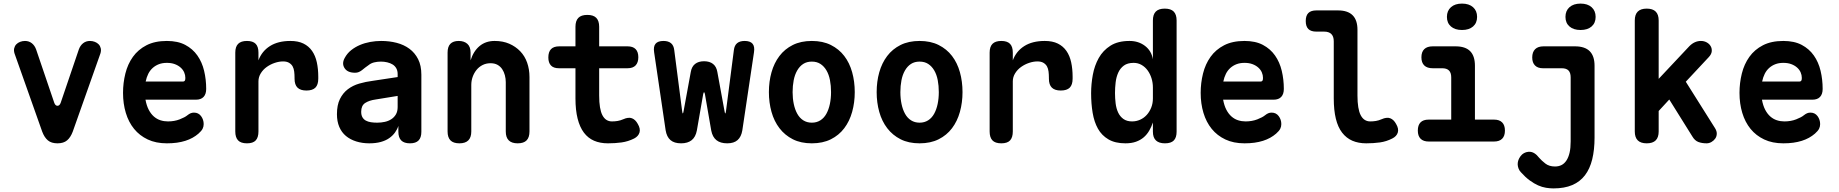

<svg xmlns="http://www.w3.org/2000/svg" viewBox="-20 -788 10240 1069"><path d="M215 -55 61 -490Q56 -506 59 -519Q62 -532 70.5 -541Q79 -550 92 -555Q105 -560 119 -560Q141 -560 157 -547.5Q173 -535 181 -513L282 -216Q288 -199 300 -199Q312 -199 318 -216L419 -513Q427 -535 443 -547.5Q459 -560 481 -560Q495 -560 508 -555Q521 -550 529.5 -541Q538 -532 541 -519Q544 -506 539 -490L385 -55Q373 -23 353.5 -6.5Q334 10 300 10Q266 10 246.5 -6.5Q227 -23 215 -55Z M1060 -161Q1085 -161 1099.5 -141.5Q1114 -122 1114 -97Q1114 -83 1108 -71Q1102 -59 1085 -44Q1070 -31 1052 -21Q1034 -11 1012 -4Q990 3 964.5 6.5Q939 10 909 10Q848 10 802.5 -11.5Q757 -33 726.5 -70.5Q696 -108 680.5 -159.5Q665 -211 665 -271Q665 -326 678 -378.5Q691 -431 720 -471.5Q749 -512 795.5 -536Q842 -560 909 -560Q970 -560 1011.5 -538Q1053 -516 1079 -479Q1105 -442 1116.5 -393.5Q1128 -345 1128 -293Q1128 -264 1113.5 -248.5Q1099 -233 1071 -233H790Q796 -200 808 -177Q820 -154 836.5 -139.5Q853 -125 873 -118.5Q893 -112 915 -112Q951 -112 980.5 -123.5Q1010 -135 1023 -146Q1033 -154 1041.5 -157.5Q1050 -161 1060 -161ZM791 -334H999Q1005 -334 1008.5 -338Q1012 -342 1012 -354Q1012 -370 1005.5 -385Q999 -400 985.5 -412Q972 -424 953 -431Q934 -438 909 -438Q884 -438 864.5 -430.5Q845 -423 830 -409.5Q815 -396 805.5 -377Q796 -358 791 -334Z M1355 10Q1321 10 1305.5 -6.5Q1290 -23 1290 -56V-495Q1290 -528 1306 -544Q1322 -560 1355 -560Q1388 -560 1403.5 -544Q1419 -528 1419 -495V-452Q1438 -503 1483 -531.5Q1528 -560 1597 -560Q1640 -560 1669.5 -545.5Q1699 -531 1717.5 -504.5Q1736 -478 1744 -441Q1752 -404 1752 -361V-350Q1752 -316 1736 -300Q1720 -284 1686 -284Q1653 -284 1636.5 -300Q1620 -316 1620 -350V-355Q1620 -373 1618 -389.5Q1616 -406 1609.5 -418Q1603 -430 1590 -438Q1577 -446 1556 -446Q1534 -446 1510 -438Q1486 -430 1465.5 -415.5Q1445 -401 1432 -380Q1419 -359 1419 -335V-56Q1419 -23 1404 -6.5Q1389 10 1355 10Z M2194 -359V-376Q2194 -394 2186.5 -407.5Q2179 -421 2166 -429Q2153 -437 2136 -441Q2119 -445 2101 -445Q2080 -445 2062.5 -440.5Q2045 -436 2033 -426Q2022 -419 2013 -411.5Q2004 -404 1995.5 -397.5Q1987 -391 1978 -387Q1969 -383 1957 -383Q1915 -383 1898.5 -408.5Q1882 -434 1899 -465Q1913 -491 1935 -508.5Q1957 -526 1984 -537.5Q2011 -549 2041.5 -554.5Q2072 -560 2102 -560Q2148 -560 2188.5 -549.5Q2229 -539 2259.5 -516.5Q2290 -494 2308 -458.5Q2326 -423 2326 -372V-54Q2326 -22 2310.5 -6Q2295 10 2262.5 10Q2230 10 2214 -6Q2198 -22 2198 -55V-87Q2192 -68 2179 -50Q2166 -32 2146.5 -18.5Q2127 -5 2099.5 2.5Q2072 10 2036 10Q1997 10 1963.5 -0.5Q1930 -11 1906 -31Q1882 -51 1869 -81.5Q1856 -112 1856 -152Q1856 -203 1872.5 -236.5Q1889 -270 1916.5 -291Q1944 -312 1980 -322.5Q2016 -333 2055 -338ZM2194 -254 2071 -234Q2035 -229 2013 -214.5Q1991 -200 1991 -166Q1991 -147 1998 -135Q2005 -123 2017 -116.5Q2029 -110 2045 -107.5Q2061 -105 2080 -105Q2102 -105 2122.5 -109.5Q2143 -114 2159 -124.5Q2175 -135 2184.5 -151.5Q2194 -168 2194 -192Z M2604 -315V-56Q2604 -23 2587.5 -6.5Q2571 10 2538 10Q2504 10 2488 -6.5Q2472 -23 2472 -56V-495Q2472 -528 2487.5 -544Q2503 -560 2534 -560Q2564 -560 2582 -544Q2600 -528 2600 -495V-452Q2616 -503 2650 -531.5Q2684 -560 2734 -560Q2780 -560 2815.5 -544.5Q2851 -529 2876.5 -502.5Q2902 -476 2915 -439Q2928 -402 2928 -359V-56Q2928 -23 2912 -6.5Q2896 10 2862 10Q2829 10 2812.5 -6.5Q2796 -23 2796 -56V-331Q2796 -350 2791 -369Q2786 -388 2776 -403Q2766 -418 2750 -427Q2734 -436 2711 -436Q2687 -436 2667 -426Q2647 -416 2633 -398.5Q2619 -381 2611.5 -359.5Q2604 -338 2604 -315Z M3474 -530Q3504 -530 3519 -514.5Q3534 -499 3534 -469.5Q3534 -440 3519 -424Q3504 -408 3474 -408H3316V-256Q3316 -181 3334 -146.5Q3352 -112 3387 -112Q3403 -112 3418.5 -114.5Q3434 -117 3450 -124Q3479 -137 3498.5 -129.5Q3518 -122 3531 -98Q3547 -71 3540.5 -50Q3534 -29 3511 -17Q3477 0 3441 5Q3405 10 3365 10Q3321 10 3287.5 -4.5Q3254 -19 3231 -49.5Q3208 -80 3196 -127.5Q3184 -175 3184 -240V-408H3092Q3062 -408 3047.5 -423.5Q3033 -439 3033 -468Q3033 -499 3048 -514.5Q3063 -530 3094 -530H3184V-639Q3184 -672 3200 -688.5Q3216 -705 3250 -705Q3284 -705 3300 -688.5Q3316 -672 3316 -639V-530Z M3772 10Q3734 10 3713 -8Q3692 -26 3686 -63L3622 -497Q3617 -529 3630 -544.5Q3643 -560 3674 -560Q3701 -560 3716 -547.5Q3731 -535 3734 -509L3778 -169Q3780 -156 3782 -156Q3782 -156 3782 -157Q3784 -157 3786 -169L3826 -387Q3831 -417 3850 -432Q3869 -447 3900 -447Q3931 -447 3950 -432Q3969 -417 3974 -387L4014 -169Q4016 -157 4018 -157Q4018 -156 4018 -156Q4020 -156 4022 -169L4066 -509Q4069 -535 4084 -547.5Q4099 -560 4126 -560Q4157 -560 4170 -544.5Q4183 -529 4178 -497L4113 -62Q4107 -26 4086.5 -8Q4066 10 4029 10Q3991 10 3969 -7.5Q3947 -25 3940 -61L3905 -263Q3903 -274 3900 -274Q3897 -274 3895 -263L3860 -62Q3853 -25 3831 -7.5Q3809 10 3772 10Z M4500 10Q4439 10 4394.5 -12.5Q4350 -35 4320 -74Q4290 -113 4275.5 -165Q4261 -217 4261 -275Q4261 -334 4275.5 -385.5Q4290 -437 4319.5 -476Q4349 -515 4394 -537.5Q4439 -560 4500 -560Q4561 -560 4606 -537.5Q4651 -515 4680.5 -476.5Q4710 -438 4724.5 -386Q4739 -334 4739 -275Q4739 -217 4724.5 -165Q4710 -113 4680.5 -74Q4651 -35 4606 -12.5Q4561 10 4500 10ZM4500 -105Q4527 -105 4547.5 -118Q4568 -131 4581 -154.5Q4594 -178 4600.5 -209Q4607 -240 4607 -275Q4607 -311 4601 -342Q4595 -373 4581.5 -396Q4568 -419 4548 -432Q4528 -445 4500 -445Q4472 -445 4452 -432Q4432 -419 4418.5 -395.5Q4405 -372 4399 -341Q4393 -310 4393 -275Q4393 -240 4399.5 -209Q4406 -178 4419 -154.5Q4432 -131 4452.5 -118Q4473 -105 4500 -105Z M5100 10Q5039 10 4994.5 -12.5Q4950 -35 4920 -74Q4890 -113 4875.5 -165Q4861 -217 4861 -275Q4861 -334 4875.5 -385.5Q4890 -437 4919.5 -476Q4949 -515 4994 -537.5Q5039 -560 5100 -560Q5161 -560 5206 -537.5Q5251 -515 5280.5 -476.5Q5310 -438 5324.5 -386Q5339 -334 5339 -275Q5339 -217 5324.5 -165Q5310 -113 5280.5 -74Q5251 -35 5206 -12.5Q5161 10 5100 10ZM5100 -105Q5127 -105 5147.5 -118Q5168 -131 5181 -154.5Q5194 -178 5200.5 -209Q5207 -240 5207 -275Q5207 -311 5201 -342Q5195 -373 5181.5 -396Q5168 -419 5148 -432Q5128 -445 5100 -445Q5072 -445 5052 -432Q5032 -419 5018.5 -395.5Q5005 -372 4999 -341Q4993 -310 4993 -275Q4993 -240 4999.5 -209Q5006 -178 5019 -154.5Q5032 -131 5052.5 -118Q5073 -105 5100 -105Z M5555 10Q5521 10 5505.5 -6.5Q5490 -23 5490 -56V-495Q5490 -528 5506 -544Q5522 -560 5555 -560Q5588 -560 5603.5 -544Q5619 -528 5619 -495V-452Q5638 -503 5683 -531.5Q5728 -560 5797 -560Q5840 -560 5869.5 -545.5Q5899 -531 5917.5 -504.5Q5936 -478 5944 -441Q5952 -404 5952 -361V-350Q5952 -316 5936 -300Q5920 -284 5886 -284Q5853 -284 5836.5 -300Q5820 -316 5820 -350V-355Q5820 -373 5818 -389.5Q5816 -406 5809.5 -418Q5803 -430 5790 -438Q5777 -446 5756 -446Q5734 -446 5710 -438Q5686 -430 5665.5 -415.5Q5645 -401 5632 -380Q5619 -359 5619 -335V-56Q5619 -23 5604 -6.5Q5589 10 5555 10Z M6466 10Q6433 10 6416 -6Q6399 -22 6399 -55V-106Q6391 -82 6378.5 -60.5Q6366 -39 6348 -23.5Q6330 -8 6305 1Q6280 10 6246 10Q6189 10 6151.5 -12Q6114 -34 6093 -71.5Q6072 -109 6063.5 -160Q6055 -211 6055 -269Q6055 -320 6064.5 -371.5Q6074 -423 6097.5 -465Q6121 -507 6162.5 -533.5Q6204 -560 6269 -560Q6319 -560 6355 -532.5Q6391 -505 6399 -458V-674Q6399 -707 6415 -723.5Q6431 -740 6465 -740Q6499 -740 6515 -723.5Q6531 -707 6531 -674V-55Q6531 -22 6515.5 -6Q6500 10 6466 10ZM6283 -112Q6307 -112 6328 -121.5Q6349 -131 6364.5 -148Q6380 -165 6389.5 -188.5Q6399 -212 6399 -240V-301Q6399 -327 6391.5 -351.5Q6384 -376 6370 -395.5Q6356 -415 6336 -426.5Q6316 -438 6292 -438Q6258 -438 6237.5 -423Q6217 -408 6206 -383.5Q6195 -359 6191.5 -329Q6188 -299 6188 -270Q6188 -241 6191.5 -212.5Q6195 -184 6205.5 -161.5Q6216 -139 6235 -125.5Q6254 -112 6283 -112Z M7060 -161Q7085 -161 7099.5 -141.5Q7114 -122 7114 -97Q7114 -83 7108 -71Q7102 -59 7085 -44Q7070 -31 7052 -21Q7034 -11 7012 -4Q6990 3 6964.5 6.5Q6939 10 6909 10Q6848 10 6802.5 -11.5Q6757 -33 6726.5 -70.5Q6696 -108 6680.5 -159.5Q6665 -211 6665 -271Q6665 -326 6678 -378.5Q6691 -431 6720 -471.5Q6749 -512 6795.5 -536Q6842 -560 6909 -560Q6970 -560 7011.5 -538Q7053 -516 7079 -479Q7105 -442 7116.5 -393.5Q7128 -345 7128 -293Q7128 -264 7113.5 -248.5Q7099 -233 7071 -233H6790Q6796 -200 6808 -177Q6820 -154 6836.5 -139.5Q6853 -125 6873 -118.5Q6893 -112 6915 -112Q6951 -112 6980.5 -123.5Q7010 -135 7023 -146Q7033 -154 7041.5 -157.5Q7050 -161 7060 -161ZM6791 -334H6999Q7005 -334 7008.5 -338Q7012 -342 7012 -354Q7012 -370 7005.5 -385Q6999 -400 6985.5 -412Q6972 -424 6953 -431Q6934 -438 6909 -438Q6884 -438 6864.5 -430.5Q6845 -423 6830 -409.5Q6815 -396 6805.5 -377Q6796 -358 6791 -334Z M7538 -256Q7538 -181 7556 -146.5Q7574 -112 7609 -112Q7625 -112 7640.5 -114.5Q7656 -117 7672 -124Q7701 -137 7720.5 -129.5Q7740 -122 7753 -98Q7769 -71 7762.5 -50Q7756 -29 7732 -17Q7699 0 7663 5Q7627 10 7587 10Q7543 10 7509.5 -4.5Q7476 -19 7452.5 -49.5Q7429 -80 7417.5 -127.5Q7406 -175 7406 -240V-558Q7406 -585 7392.5 -598.5Q7379 -612 7352 -612H7309Q7279 -612 7264.5 -626.5Q7250 -641 7250 -671Q7250 -701 7264.5 -715.5Q7279 -730 7309 -730H7430Q7484 -730 7511 -703Q7538 -676 7538 -622Z M8299 -122Q8328 -122 8343.5 -106.5Q8359 -91 8359 -61Q8359 -31 8343.5 -15.5Q8328 0 8298 0H7935Q7905 0 7889.5 -15.5Q7874 -31 7874 -61Q7874 -91 7889 -106.5Q7904 -122 7934 -122H8060V-357Q8060 -383 8047.5 -395.5Q8035 -408 8010 -408H7957Q7926 -408 7910 -423.5Q7894 -439 7894 -469Q7894 -499 7910 -514.5Q7926 -530 7957 -530H8084Q8139 -530 8165.5 -503Q8192 -476 8192 -422V-122ZM8120 -621Q8081 -621 8058.5 -640.5Q8036 -660 8036 -694Q8036 -728 8058.5 -748Q8081 -768 8120 -768Q8159 -768 8181.5 -748Q8204 -728 8204 -694Q8204 -660 8181.5 -640.5Q8159 -621 8120 -621Z M8725 -357Q8725 -383 8713 -395.5Q8701 -408 8675 -408H8570Q8542 -408 8526.5 -423.5Q8511 -439 8511 -468Q8511 -498 8527 -514Q8543 -530 8574 -530H8749Q8804 -530 8831 -503Q8858 -476 8858 -422V-22Q8858 46 8845 99Q8832 152 8804.5 188Q8777 224 8733.5 242.5Q8690 261 8629 261Q8610 261 8588 257.5Q8566 254 8543.5 244Q8521 234 8497 216.5Q8473 199 8448 171Q8439 162 8434.5 149.5Q8430 137 8430 126Q8430 103 8446 81.5Q8462 60 8490 57Q8508 56 8522.5 65Q8537 74 8550 91Q8563 106 8584 122.5Q8605 139 8638 139Q8658 139 8674 131Q8690 123 8701.5 105.5Q8713 88 8719 62Q8725 36 8725 -1ZM8780 -621Q8741 -621 8718.5 -640.5Q8696 -660 8696 -694Q8696 -728 8718.5 -748Q8741 -768 8780 -768Q8819 -768 8841.5 -748Q8864 -728 8864 -694Q8864 -660 8841.5 -640.5Q8819 -621 8780 -621Z M9215 -56Q9215 -23 9198.5 -6.5Q9182 10 9148.5 10Q9115 10 9098.5 -6.5Q9082 -23 9082 -56V-674Q9082 -707 9098.5 -723.5Q9115 -740 9148.5 -740Q9182 -740 9198.5 -723.5Q9215 -707 9215 -674V-349L9386 -531Q9401 -546 9417 -553Q9433 -560 9450 -560Q9468 -560 9482.5 -552Q9497 -544 9504.5 -531Q9512 -518 9510.5 -502Q9509 -486 9494 -470L9366 -333L9529 -74Q9539 -58 9538.5 -43Q9538 -28 9530 -16.5Q9522 -5 9509 2.5Q9496 10 9482 10Q9456 10 9436 2.5Q9416 -5 9402 -29L9274 -234L9215 -170Z M10060 -161Q10085 -161 10099.5 -141.5Q10114 -122 10114 -97Q10114 -83 10108 -71Q10102 -59 10085 -44Q10070 -31 10052 -21Q10034 -11 10012 -4Q9990 3 9964.5 6.5Q9939 10 9909 10Q9848 10 9802.5 -11.5Q9757 -33 9726.5 -70.5Q9696 -108 9680.5 -159.5Q9665 -211 9665 -271Q9665 -326 9678 -378.5Q9691 -431 9720 -471.5Q9749 -512 9795.5 -536Q9842 -560 9909 -560Q9970 -560 10011.5 -538Q10053 -516 10079 -479Q10105 -442 10116.5 -393.5Q10128 -345 10128 -293Q10128 -264 10113.5 -248.5Q10099 -233 10071 -233H9790Q9796 -200 9808 -177Q9820 -154 9836.5 -139.5Q9853 -125 9873 -118.5Q9893 -112 9915 -112Q9951 -112 9980.5 -123.5Q10010 -135 10023 -146Q10033 -154 10041.5 -157.5Q10050 -161 10060 -161ZM9791 -334H9999Q10005 -334 10008.5 -338Q10012 -342 10012 -354Q10012 -370 10005.5 -385Q9999 -400 9985.5 -412Q9972 -424 9953 -431Q9934 -438 9909 -438Q9884 -438 9864.5 -430.5Q9845 -423 9830 -409.5Q9815 -396 9805.5 -377Q9796 -358 9791 -334Z"/></svg>

Font: Maple Mono Normal NL
Style: Bold
Weight: 700
Monospace: yes
Designer: subframe7536
Version: Version 7.000